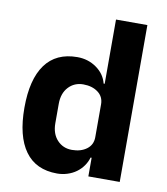

<svg xmlns="http://www.w3.org/2000/svg" viewBox="-84 -810 776 892"><g transform="rotate(10 304.0 -364.0)"><path d="M391 -88H386Q380 -67 367 -48.5Q354 -30 335.5 -16.5Q317 -3 293.5 4.5Q270 12 245 12Q145 12 94 -58.5Q43 -129 43 -263Q43 -397 94 -467Q145 -537 245 -537Q296 -537 335.5 -509Q375 -481 386 -437H391V-740H539V0H391ZM294 -108Q336 -108 363.5 -128.5Q391 -149 391 -185V-340Q391 -376 363.5 -396.5Q336 -417 294 -417Q252 -417 224.5 -387.5Q197 -358 197 -308V-217Q197 -167 224.5 -137.5Q252 -108 294 -108Z"/></g></svg>

Font: IBM Plex Sans Thai
Style: Bold
Weight: 700
Designer: Mike Abbink, Paul van der Laan, Pieter van Rosmalen, Ben Mitchell, Mark Frömberg
Foundry: Bold Monday
Version: Version 1.2